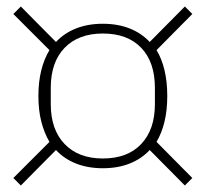

<svg xmlns="http://www.w3.org/2000/svg" viewBox="-20 -644 632 590"><path d="M296 -127Q250 -127 213.5 -141.5Q177 -156 152 -183L44 -74L21 -97L132 -208Q116 -235 107 -270Q98 -305 98 -349Q98 -393 107 -428.5Q116 -464 132 -490L21 -601L44 -624L152 -515Q177 -542 213.5 -556.5Q250 -571 296 -571Q342 -571 378.5 -556.5Q415 -542 440 -515L548 -624L571 -601L461 -490Q477 -464 485.5 -428.5Q494 -393 494 -349Q494 -305 485.5 -270Q477 -235 461 -208L571 -97L548 -74L440 -183Q415 -156 378.5 -141.5Q342 -127 296 -127ZM296 -157Q372 -157 414 -201.5Q456 -246 456 -324V-374Q456 -453 414 -497Q372 -541 296 -541Q221 -541 178.5 -497Q136 -453 136 -374V-324Q136 -246 178.5 -201.5Q221 -157 296 -157Z"/></svg>

Font: IBM Plex Sans ExtraLight
Style: Regular
Weight: 250
Designer: Mike Abbink, Paul van der Laan, Pieter van Rosmalen
Foundry: Bold Monday
Version: Version 3.201